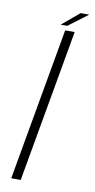

<svg xmlns="http://www.w3.org/2000/svg" viewBox="-87 -798 413 836"><g transform="rotate(10 119.0 -380.0)"><path d="M26.5 0H68.5L188 -675H146ZM122.5 -696H151.5L237.5 -760.5H199Z"/></g></svg>

Font: Anybody UltraCondensed Thin ExtraLight
Style: Italic
Weight: 250
Italic angle: -10°
Version: Version 1.111